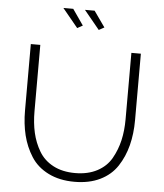

<svg xmlns="http://www.w3.org/2000/svg" viewBox="-60 -971 877 1029"><g transform="rotate(5 378.0 -456.5)"><path d="M438 -817 355 -918H407L467 -833ZM322 -817 239 -918H292L351 -833ZM378 -42Q447 -42 497 -68.5Q547 -95 573 -141Q599 -187 611 -239Q623 -291 623 -353V-710H674V-353Q674 -279 658 -216.5Q642 -154 608.5 -103Q575 -52 516.5 -23.5Q458 5 379 5Q298 5 238 -25Q178 -55 145 -107Q112 -159 97 -220Q82 -281 82 -353V-710H133V-353Q133 -290 145 -237.5Q157 -185 184 -139.5Q211 -94 260.5 -68Q310 -42 378 -42Z"/></g></svg>

Font: Raleway
Style: Light
Weight: 300
Designer: Matt McInerney, Pablo Impallari, Rodrigo Fuenzalida
Foundry: Matt McInerney, Pablo Impallari, Rodrigo Fuenzalida
Version: Version 3.000